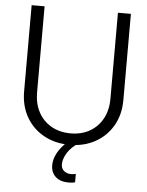

<svg xmlns="http://www.w3.org/2000/svg" viewBox="-60 -746 770 1004"><g transform="rotate(5 325.0 -244.5)"><path d="M326 12Q250 12 191 -20.5Q132 -53 98.5 -111Q65 -169 65 -246V-698H133V-246Q133 -187 157 -142.5Q181 -98 224.5 -73Q268 -48 326 -48Q384 -48 427 -73Q470 -98 494 -142.5Q518 -187 518 -246V-698H586V-246Q586 -169 552.5 -111Q519 -53 460.5 -20.5Q402 12 326 12ZM372 205Q364 207 357 208Q350 209 338 209Q294 209 269.5 186.5Q245 164 245 126Q245 99 257.5 72Q270 45 292.5 20Q315 -5 343 -22L374 0Q336 23 315.5 55.5Q295 88 295 117Q295 139 310 151.5Q325 164 347 164Q355 164 360.5 163Q366 162 372 161Z"/></g></svg>

Font: Azeret Mono Thin ExtraLight
Style: Regular
Weight: 250
Version: Version 1.002